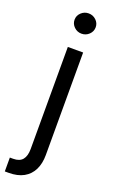

<svg xmlns="http://www.w3.org/2000/svg" viewBox="-197 -787 611 1030"><g transform="rotate(20 109.0 -271.5)"><path d="M73.2 -539.1H160.6V46.4Q160.6 94.7 143.1 130.4Q125.5 166 91.1 185.1Q56.6 204.1 5.9 204.1H-16.1V125H2.9Q39.6 125 56.4 104.2Q73.2 83.5 73.2 43.5ZM117.2 -630.9Q92.8 -630.9 75 -647.9Q57.1 -665 57.1 -689Q57.1 -712.9 75 -729.7Q92.8 -746.6 117.2 -746.6Q142.1 -746.6 159.9 -729.7Q177.7 -712.9 177.7 -689Q177.7 -665 159.9 -647.9Q142.1 -630.9 117.2 -630.9Z"/></g></svg>

Font: Inter 18pt
Style: Regular
Weight: 400
Designer: Rasmus Andersson
Foundry: rsms
Version: Version 4.001;git-66647c0bb